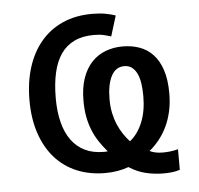

<svg xmlns="http://www.w3.org/2000/svg" viewBox="-46 -593 691 668"><g transform="rotate(-5 300.0 -258.5)"><path d="M334 -244.1Q334 -218.8 338.6 -196.5Q343.3 -174.3 351.3 -155.5Q359.4 -136.7 369.9 -121.1Q380.4 -105.5 392.1 -92.8Q419.9 -114.7 436 -153.8Q452.1 -192.9 452.1 -245.1Q452.1 -270 449 -290.5Q445.8 -311 438.7 -325.2Q431.6 -339.4 420.9 -347.2Q410.2 -355 395 -355Q364.7 -355 349.4 -325.2Q334 -295.4 334 -244.1ZM499 28.8Q467.3 28.8 437 21.5Q406.7 14.2 378.9 -3.9Q360.4 2.9 340.1 6.3Q319.8 9.8 296.9 9.8Q242.7 9.8 198.2 -8.8Q153.8 -27.3 122.3 -62.7Q90.8 -98.1 73.5 -149.2Q56.2 -200.2 56.2 -265.1Q56.2 -328.1 72.5 -379.9Q88.9 -431.6 119.9 -468.5Q150.9 -505.4 196 -525.6Q241.2 -545.9 298.8 -545.9Q326.7 -545.9 345.9 -542.2Q365.2 -538.6 380.9 -533.2L358.9 -461.9Q346.7 -465.8 333 -469Q319.3 -472.2 298.8 -472.2Q259.3 -472.2 230.7 -458.5Q202.1 -444.8 183.8 -418.5Q165.5 -392.1 156.7 -353.3Q147.9 -314.5 147.9 -264.2Q147.9 -216.8 157.5 -179.7Q167 -142.6 185.8 -116.9Q204.6 -91.3 232.7 -77.6Q260.7 -64 297.9 -64Q302.7 -64 305.2 -64Q307.6 -64 312 -64.9Q295.4 -84 282.7 -103.5Q270 -123 261.2 -145Q252.4 -167 247.8 -192.1Q243.2 -217.3 243.2 -247.1Q243.2 -293 254.9 -326.2Q266.6 -359.4 287.1 -381.1Q307.6 -402.8 335.4 -413.3Q363.3 -423.8 395 -423.8Q426.8 -423.8 453.6 -414.3Q480.5 -404.8 500.5 -383.8Q520.5 -362.8 531.7 -329.1Q543 -295.4 543 -247.1Q543 -212.9 536.4 -183.8Q529.8 -154.8 518.1 -130.6Q506.3 -106.4 490.7 -87.2Q475.1 -67.9 457 -53.2Q476.1 -43.9 502 -43.9Q514.6 -43.9 528.6 -45.4Q542.5 -46.9 556.2 -50.8V21Q544.9 25.4 529.5 27.1Q514.2 28.8 499 28.8Z"/></g></svg>

Font: Noto Mono
Style: Regular
Weight: 400
Designer: Monotype Design Team
Foundry: Monotype Imaging Inc.
Version: Version 1.00